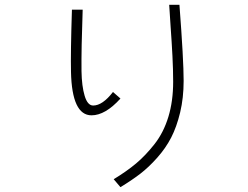

<svg xmlns="http://www.w3.org/2000/svg" viewBox="-20 -728 1040 804"><path d="M277.3 -426.8Q275.4 -504.9 281.2 -687.5H326.2Q320.3 -523.4 321.3 -430.7Q322.3 -367.2 334.5 -326.7Q346.7 -286.1 370.1 -286.1Q409.2 -286.1 453.1 -342.8L484.4 -315.4Q420.9 -245.1 363.3 -245.1Q281.2 -245.1 277.3 -426.8ZM456.1 22.5Q510.7 -10.7 549.8 -43.5Q588.9 -76.2 627 -124.5Q665 -172.9 685.1 -238.8Q705.1 -304.7 705.1 -385.7Q705.1 -436.5 702.1 -493.7Q699.2 -550.8 694.3 -618.7Q689.5 -686.5 688.5 -708H731.4Q749 -476.6 749 -389.6Q749 -318.4 734.4 -257.3Q719.7 -196.3 696.8 -151.9Q673.8 -107.4 638.2 -67.4Q602.5 -27.3 566.9 0Q531.2 27.3 484.4 55.7Z"/></svg>

Font: Gothic A1 ExtraLight
Style: Regular
Weight: 275
Designer: HanYang I&C Co.,Ltd.
Foundry: HanYang I&C Co.,Ltd.
Version: Version 2.50